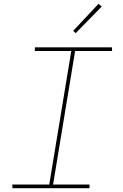

<svg xmlns="http://www.w3.org/2000/svg" viewBox="-20 -982 640 1002"><path d="M447 0H45L44 -19H237L352 -716H162V-735H564L565 -716H372L257 -19H447ZM375 -809 362 -821 494 -962 511 -948Z"/></svg>

Font: Iosevka Thin Extended Oblique
Style: Regular
Weight: 100
Width: 7
Italic angle: -9°
Monospace: yes
Designer: Belleve Invis
Foundry: Belleve Invis
Version: Version 32.5.0; ttfautohint (v1.8.4)